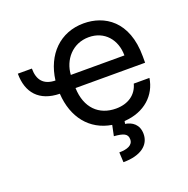

<svg xmlns="http://www.w3.org/2000/svg" viewBox="-135 -681 1001 1022"><g transform="rotate(-20 366.0 -169.5)"><path d="M104.8 -420.5H25.2C25.2 -312.5 83.5 -245.7 198.9 -243.6C207 -107.2 282.3 -12.4 404.1 7.5L391.7 67.1C445.3 71.4 468 80.3 468 112.6C468 145.2 435 158 389.6 158L392.4 214.5C492.2 214.5 544.7 171.5 544.7 109.7C544.7 55 507.8 31.6 470.2 25.9L473 10.7C588.8 3.6 661.9 -67.5 675.8 -159.8H587C571.7 -101.6 522.7 -67.1 453.8 -67.1C357.6 -67.1 291.5 -129.6 287.6 -243.6H681.8V-279.5C681.8 -481.2 561.8 -552.6 445.3 -552.6C311.4 -552.6 218.8 -458.8 201 -317.8C133.2 -319.2 104.8 -357.2 104.8 -420.5ZM288 -317.8C293 -400.6 352.3 -474.1 445.7 -474.1C534.4 -474.1 591.6 -407.7 591.6 -317.8Z"/></g></svg>

Font: Margiela Sans Text
Style: Regular
Weight: 400
Designer: Stefan Endress, Andreas Faust
Version: Version 1.100;FEAKit 1.0